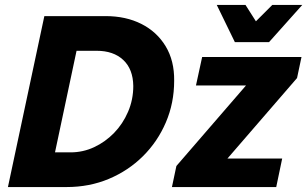

<svg xmlns="http://www.w3.org/2000/svg" viewBox="-20 -755 1240 775"><path d="M12 0 159 -690H406Q488 -690 550.5 -658.5Q613 -627 648.5 -568.5Q684 -510 683 -429Q683 -339 649.5 -261Q616 -183 557 -124.5Q498 -66 419.5 -33Q341 0 249 0ZM202 -140H265Q315 -140 360 -161Q405 -182 440.5 -218.5Q476 -255 497 -304Q518 -353 518 -408Q517 -476 477.5 -513Q438 -550 370 -550H289ZM674 0 692 -85 973 -410H771L796 -525H1197L1179 -440L898 -115H1119L1095 0ZM855 -735H971L1013 -669L1079 -735H1200L1066 -585H928Z"/></svg>

Font: Radio Canada
Style: Italic
Weight: 400
Italic angle: -12°
Designer: Charles Daoud, Etienne Aubert Bonn, Alexandre Saumier Demers, Jacques Le Bailly
Foundry: Radio-Canada
Version: Version 2.104;gftools[0.9.28.dev5+ged2979d]